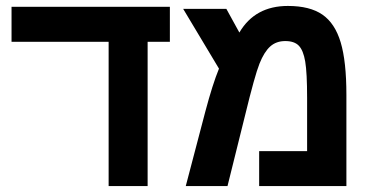

<svg xmlns="http://www.w3.org/2000/svg" viewBox="-20 -629 1240 649"><path d="M479 0H347.2V-487.8H19V-606H554.2V-487.8H479Z M953.1 -608.9Q1027.3 -608.9 1069.8 -579.6Q1112.3 -550.3 1131.6 -485.8Q1150.9 -421.4 1150.9 -308.1V0H856V-118.2H1018.1V-297.9Q1018.1 -383.3 1011.7 -420.9Q1005.4 -458.5 990.2 -474.4Q975.1 -490.2 944.3 -490.2Q913.6 -490.2 893.3 -471.9Q873 -453.6 857.2 -414.1Q841.3 -374.5 808.1 -237.8L749 0H607.9L674.3 -252.9Q698.7 -344.7 720.2 -397L599.1 -599.1H745.1L789.1 -519Q841.8 -608.9 953.1 -608.9Z"/></svg>

Font: Cousine
Style: Bold
Weight: 700
Monospace: yes
Designer: Steve Matteson
Foundry: Ascender Corporation
Version: Version 1.20